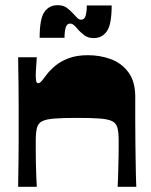

<svg xmlns="http://www.w3.org/2000/svg" viewBox="-20 -721 582 741"><path d="M50 0Q50 -11 50.5 -39Q51 -67 51.5 -104Q52 -141 52 -178.5Q52 -216 52 -245Q52 -274 52 -313Q52 -352 51.5 -391Q51 -430 50.5 -459.5Q50 -489 50 -500H122Q121 -481 119.5 -462.5Q118 -444 118 -431Q118 -417 119.5 -408.5Q121 -400 128 -400Q133 -400 139.5 -407Q146 -414 160 -433Q172 -449 192.5 -466.5Q213 -484 244.5 -496Q276 -508 319 -508Q367 -508 408.5 -492.5Q450 -477 476 -441.5Q502 -406 502 -347Q502 -299 502 -255Q502 -211 502.5 -173Q503 -135 503.5 -102.5Q504 -70 504.5 -44.5Q505 -19 506 0H434Q435 -14 435.5 -32.5Q436 -51 436.5 -71.5Q437 -92 437.5 -112Q438 -132 438 -149.5Q438 -167 438 -179Q438 -209 433.5 -227Q429 -245 413.5 -253Q398 -261 366 -263.5Q334 -266 278 -266Q223 -266 190.5 -263.5Q158 -261 142.5 -253Q127 -245 122.5 -227Q118 -209 118 -179Q118 -164 118 -141Q118 -118 118.5 -92Q119 -66 120 -41.5Q121 -17 122 0ZM342 -574Q320 -574 306 -584.5Q292 -595 282 -606Q275 -615 267 -622.5Q259 -630 251 -630Q238 -630 233.5 -614.5Q229 -599 229 -575H133Q133 -649 151.5 -675Q170 -701 202 -701Q225 -701 238.5 -690.5Q252 -680 262 -669Q270 -660 277.5 -652.5Q285 -645 293 -645Q306 -645 310.5 -660.5Q315 -676 315 -700H411Q411 -627 392.5 -600.5Q374 -574 342 -574Z"/></svg>

Font: Ojuju ExtraLight ExtraBold
Style: Regular
Weight: 800
Version: Version 1.000